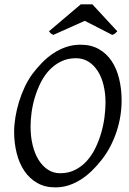

<svg xmlns="http://www.w3.org/2000/svg" viewBox="-20 -832 585 868"><path d="M457 -369.1Q457 -410.2 448.2 -446.5Q439.5 -482.9 422.4 -510Q405.3 -537.1 380.4 -553Q355.5 -568.8 323.2 -568.8Q286.1 -568.8 256.6 -554.4Q227.1 -540 204.1 -516.1Q181.2 -492.2 165 -460.4Q148.9 -428.7 138.4 -394.5Q127.9 -360.4 123 -325.4Q118.2 -290.5 118.2 -259.8Q118.2 -214.4 127.7 -175.5Q137.2 -136.7 154.8 -108.6Q172.4 -80.6 197 -64.7Q221.7 -48.8 252 -48.8Q289.6 -48.8 319.6 -64Q349.6 -79.1 372.3 -104.2Q395 -129.4 411.1 -162.4Q427.2 -195.3 437.5 -231Q447.8 -266.6 452.4 -302.2Q457 -337.9 457 -369.1ZM529.8 -377.9Q529.8 -343.3 524.2 -307.6Q518.6 -272 507.1 -237.3Q495.6 -202.6 478.8 -170.2Q461.9 -137.7 439.9 -109.9Q419.4 -83.5 396.2 -60.8Q373 -38.1 346.9 -21.2Q320.8 -4.4 291.7 5.4Q262.7 15.1 230 15.1Q183.1 15.1 148.2 -4.9Q113.3 -24.9 90.1 -59.3Q66.9 -93.8 55.4 -139.6Q43.9 -185.5 43.9 -236.8Q43.9 -267.6 49.6 -302Q55.2 -336.4 65.7 -370.8Q76.2 -405.3 91.3 -437.7Q106.4 -470.2 126 -497.1Q146.5 -524.4 170.2 -548.6Q193.8 -572.8 220.9 -590.8Q248 -608.9 278.8 -619.4Q309.6 -629.9 344.2 -629.9Q392.1 -629.9 427.2 -609.9Q462.4 -589.8 485.1 -555.4Q507.8 -521 518.8 -475.1Q529.8 -429.2 529.8 -377.9ZM510.3 -690.4Q503.4 -683.6 499.8 -680.4Q496.1 -677.2 487.3 -674.3L363.3 -737.8L221.2 -674.3Q217.3 -676.3 214.8 -677.5Q212.4 -678.7 210.4 -680.4Q208.5 -682.1 206.3 -684.6Q204.1 -687 201.2 -690.4L345.2 -812.5H397.5Z"/></svg>

Font: Akkhara
Style: Italic
Weight: 400
Italic angle: -7°
Designer: J. Victor Gaultney
Version: Version 1.00 June 13, 2006, initial release